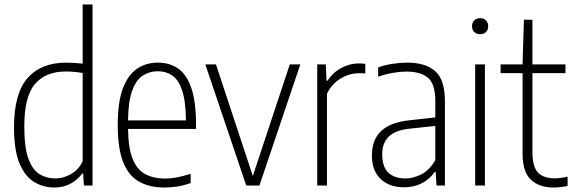

<svg xmlns="http://www.w3.org/2000/svg" viewBox="-20 -828 2556 857"><path d="M222.5 9Q174.5 9 133.5 -15Q92.5 -39 67.5 -97.5Q42.5 -156 42.5 -259.5Q42.5 -411 103.2 -479.8Q164 -548.5 276.5 -548.5Q293.5 -548.5 312.8 -547.2Q332 -546 349 -544V-808H393V0H354.5L351 -53.5H347Q329 -28 297 -9.5Q265 9 222.5 9ZM227.5 -31.5Q262.5 -31.5 296.5 -50.8Q330.5 -70 349 -107.5V-502Q334.5 -505 313.2 -507Q292 -509 274.5 -509Q184.5 -509 136.5 -453.5Q88.5 -398 88.5 -264Q88.5 -169 107 -119Q125.5 -69 157 -50.2Q188.5 -31.5 227.5 -31.5Z M714.5 9Q646.5 9 599.8 -17.8Q553 -44.5 529.2 -105.8Q505.5 -167 505.5 -270.5Q505.5 -373 528.8 -434Q552 -495 592.5 -521.8Q633 -548.5 684.5 -548.5Q736.5 -548.5 774.8 -522.2Q813 -496 834 -435Q855 -374 855 -270V-252.5H551.5Q552.5 -168.5 571.5 -120.2Q590.5 -72 627.2 -51.5Q664 -31 718 -31Q741.5 -31 768.5 -36Q795.5 -41 831 -52V-11Q798 0.5 769.8 4.8Q741.5 9 714.5 9ZM684.5 -510Q647.5 -510 618 -491.2Q588.5 -472.5 570.5 -424.8Q552.5 -377 551.5 -290.5H810Q809 -377 792.8 -424.8Q776.5 -472.5 748.8 -491.2Q721 -510 684.5 -510Z M1079 0 896.5 -540.5H944L1108.5 -42.5L1273.5 -540.5H1320.5L1138 0Z M1396 0V-540.5H1434L1437.5 -467.5H1441.5Q1467.5 -506 1504.8 -525.5Q1542 -545 1582.5 -545Q1591.5 -545 1598.5 -544.2Q1605.5 -543.5 1610.5 -543V-500Q1602.5 -501 1596.2 -501Q1590 -501 1581 -501Q1540 -501 1500.8 -477.8Q1461.5 -454.5 1439.5 -410V0Z M1783 8Q1719.5 8 1679.8 -28.5Q1640 -65 1640 -134Q1640 -204 1681 -243Q1722 -282 1807 -291L1923 -304V-375Q1923 -454 1889.8 -481.2Q1856.5 -508.5 1794 -508.5Q1767.5 -508.5 1734.5 -503Q1701.5 -497.5 1668 -485.5V-527Q1695.5 -537.5 1731 -543Q1766.5 -548.5 1797.5 -548.5Q1879 -548.5 1922.5 -510.5Q1966 -472.5 1966 -373.5V0H1928.5L1924.5 -60.5H1920.5Q1896 -26 1860.8 -9Q1825.5 8 1783 8ZM1686 -139.5Q1686 -83.5 1713.2 -57.5Q1740.5 -31.5 1790 -31.5Q1823 -31.5 1859 -48.8Q1895 -66 1923 -113V-266L1807.5 -253.5Q1745 -247 1715.5 -218.5Q1686 -190 1686 -139.5Z M2101 0V-540.5H2144.5V0ZM2123 -675.5Q2106.5 -675.5 2096.8 -685Q2087 -694.5 2087 -711Q2087 -727 2096.8 -737Q2106.5 -747 2123 -747Q2139.5 -747 2149.2 -737Q2159 -727 2159 -711Q2159 -694.5 2149.2 -685Q2139.5 -675.5 2123 -675.5Z M2451 9Q2386.5 9 2349.5 -26Q2312.5 -61 2312.5 -143.5V-501.5H2214.5V-540.5H2312.5L2318.5 -740H2356.5V-540.5H2504V-501.5H2356.5V-150.5Q2356.5 -83.5 2381.2 -57.8Q2406 -32 2456.5 -32Q2481.5 -32 2513.5 -39.5V2Q2499.5 5 2482.8 7Q2466 9 2451 9Z"/></svg>

Font: Encode Sans Cnd XLt
Style: Regular
Weight: 200
Width: 3
Designer: Multiple Designers
Foundry: Impallari Type
Version: Version 3.002; ttfautohint (v1.8.3) -l 8 -r 50 -G 200 -x 14 